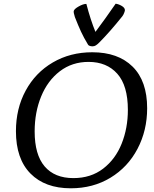

<svg xmlns="http://www.w3.org/2000/svg" viewBox="-20 -1001 832 1036"><path d="M66 -293Q66 -415 118.5 -512Q171 -609 265 -664Q359 -719 478 -719Q617 -719 695.5 -641.5Q774 -564 774 -417Q774 -297 722 -198Q670 -99 576 -42Q482 15 362 15Q223 15 144.5 -64.5Q66 -144 66 -293ZM670 -408Q670 -539 613 -603Q556 -667 458 -667Q369 -667 303 -616.5Q237 -566 202 -480.5Q167 -395 167 -292Q167 -166 221 -103Q275 -40 376 -40Q470 -40 536.5 -91Q603 -142 636.5 -226Q670 -310 670 -408ZM654 -946Q654 -942 650 -931.5Q646 -921 640 -913Q572 -828 515 -771Q505 -761 497 -756Q489 -751 479 -751Q471 -751 464 -753.5Q457 -756 455 -760Q432 -798 417 -830.5Q402 -863 384 -909Q376 -934 378 -942Q381 -953 405 -966.5Q429 -980 446 -980Q469 -892 495 -829Q549 -901 604 -981Q620 -979 637 -969Q654 -959 654 -946Z"/></svg>

Font: Charmonman
Style: Bold
Weight: 700
Designer: Ekaluck Peanpanawate
Foundry: Cadson Demak Co.,Ltd.
Version: Version 1.000; ttfautohint (v1.6)